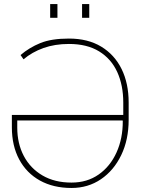

<svg xmlns="http://www.w3.org/2000/svg" viewBox="-20 -910 718 940"><path d="M330.1 10.3Q241.2 10.3 175.5 -26.1Q109.9 -62.5 74 -129.4Q38.1 -196.3 38.1 -287.1V-347.2H583.5V-407.7Q583.5 -492.7 554 -557.4Q524.4 -622.1 465.3 -658.4Q406.2 -694.8 317.4 -694.8Q248.5 -694.8 192.6 -674.8Q136.7 -654.8 95.2 -619.6L80.6 -640.6Q123.5 -677.2 177.5 -699.2Q231.4 -721.2 317.4 -721.2Q410.2 -721.2 475.3 -681.9Q540.5 -642.6 575.2 -572.3Q609.9 -502 609.9 -407.7V-323.7Q609.9 -226.1 573.5 -150.6Q537.1 -75.2 474.1 -32.5Q411.1 10.3 330.1 10.3ZM330.1 -16.1Q406.7 -16.1 463.1 -55.7Q519.5 -95.2 550.5 -163.6Q581.5 -231.9 581.1 -317.9L580.1 -320.3H64.5V-285.2Q64.5 -207.5 96.4 -146.7Q128.4 -85.9 188 -51Q247.6 -16.1 330.1 -16.1ZM381.8 -822.8V-890.1H417V-822.8ZM225.6 -822.8V-890.1H261.2V-822.8Z"/></svg>

Font: Roboto Slab Thin
Style: Regular
Weight: 100
Designer: Google
Version: Version 2.000; ttfautohint (v1.8.1.43-b0c9)